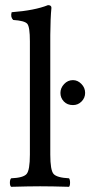

<svg xmlns="http://www.w3.org/2000/svg" viewBox="-20 -718 348 740"><path d="M261.2 -409.2Q279.3 -409.2 293.7 -394.5Q308.1 -379.9 308.1 -359.9Q308.1 -340.8 294.4 -326.9Q280.8 -313 261.2 -313Q239.3 -313 226.1 -326.9Q212.9 -340.8 212.9 -359.9Q212.9 -378.9 227.1 -394Q241.2 -409.2 261.2 -409.2ZM95.2 -122.1V-559.1Q95.2 -614.3 85.2 -626.2Q75.2 -638.2 30.8 -641.1Q19.5 -652.3 24.9 -670.9Q113.8 -677.7 165 -698.2Q178.2 -698.2 178.2 -688Q174.3 -647.9 173.8 -583V-122.1Q173.8 -62 186.5 -47.6Q199.2 -33.2 246.1 -30.8Q250 -25.9 250 -13.9Q250 -2 246.1 2Q180.2 0 134.8 0Q92.8 0 22.9 2Q18.1 -2 18.1 -13.9Q18.1 -25.9 22.9 -30.8Q69.8 -32.7 82.5 -47.4Q95.2 -62 95.2 -122.1Z"/></svg>

Font: Linux Libertine O
Style: Regular
Weight: 400
Designer: Philipp H. Poll
Foundry: Philipp H. Poll
Version: Version 5.3.0